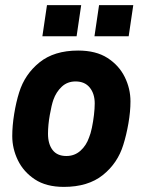

<svg xmlns="http://www.w3.org/2000/svg" viewBox="-20 -720 559 752"><path d="M230 12Q161 12 116.5 -17.5Q72 -47 50 -92.5Q28 -138 28 -187Q28 -227 35.5 -273.5Q43 -320 55 -358Q77 -429 134.5 -475.5Q192 -522 286 -522Q356 -522 401 -493Q446 -464 468.5 -418.5Q491 -373 491 -323Q491 -283 483 -237Q475 -191 463 -153Q441 -81 383 -34.5Q325 12 230 12ZM240 -109Q272 -109 295 -129.5Q318 -150 329 -182Q335 -196 340 -220Q345 -244 348 -269.5Q351 -295 351 -315Q351 -353 331.5 -377Q312 -401 276 -401Q244 -401 222 -380.5Q200 -360 189 -329Q182 -309 175 -269.5Q168 -230 168 -196Q168 -156 186 -132.5Q204 -109 240 -109ZM350 -578 368 -700H502L484 -578ZM146 -578 164 -700H298L280 -578Z"/></svg>

Font: Finlandica
Style: Bold Italic
Weight: 700
Italic angle: -8°
Designer: Niklas Ekholm, Juho Hiilivirta, Jaakko Suomalainen
Foundry: Helsinki Type Studio
Version: Version 1.064; ttfautohint (v1.8.4.7-5d5b)